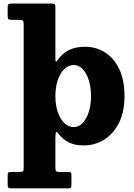

<svg xmlns="http://www.w3.org/2000/svg" viewBox="-20 -800 750 1078"><path d="M291 -260.5Q291 -310.5 304.2 -349.8Q317.5 -389 340.8 -412Q364 -435 395 -435Q422.5 -435 444.2 -412Q466 -389 478.5 -349.8Q491 -310.5 491 -260.5Q491 -211 478.5 -171.8Q466 -132.5 444.2 -109.5Q422.5 -86.5 395 -86.5Q364 -86.5 340.8 -109.5Q317.5 -132.5 304.2 -171.8Q291 -211 291 -260.5ZM23 -713Q23 -697 27 -692.8Q31 -688.5 48 -688.5H87Q103 -688.5 108 -684.5Q113 -680.5 113 -664.5V140Q113 156.5 109.5 161Q106 165.5 90 165.5H40.5Q29 165.5 26 169.2Q23 173 23 184V236.5Q23 249 26.5 253.2Q30 257.5 44 257.5H359Q373 257.5 377 254.5Q381 251.5 381 238V182.5Q381 171.5 377.5 168.5Q374 165.5 363.5 165.5H315Q299 165.5 295 161Q291 156.5 291 140.5V-20Q291 -58 295.8 -59Q300.5 -60 311.5 -45.5Q333.5 -16.5 367.5 0Q401.5 16.5 449.5 16.5Q513 16.5 565 -16Q617 -48.5 648 -110.2Q679 -172 679 -260.5Q679 -349.5 650 -411.2Q621 -473 570.5 -505.2Q520 -537.5 457 -537.5Q403 -537.5 365.5 -518Q328 -498.5 305.5 -465Q298.5 -454.5 294.8 -454.2Q291 -454 291 -467V-762.5Q291 -774 285.8 -777Q280.5 -780 269.5 -780H46Q33 -780 28 -776.8Q23 -773.5 23 -759Z"/></svg>

Font: Besley ExtraBold
Style: Regular
Weight: 800
Designer: Owen Earl
Foundry: indestructible type*
Version: Version 2.001